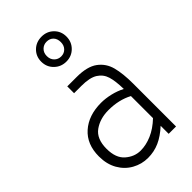

<svg xmlns="http://www.w3.org/2000/svg" viewBox="-252 -903 996 996"><g transform="rotate(-45 246.5 -405.0)"><path d="M35 0ZM428 -313V0H374V-59Q334 -22 294.5 -4.5Q255 13 210 13Q164 13 123.5 -9.5Q83 -32 59 -74Q35 -116 35 -173Q35 -262 91.5 -312Q148 -362 240 -362Q272 -362 308 -353.5Q344 -345 374 -329Q373 -388 362.5 -422.5Q352 -457 321.5 -476.5Q291 -496 230 -496H176V-546H245Q322 -546 362 -516.5Q402 -487 415 -437.5Q428 -388 428 -313ZM374 -115V-277Q316 -308 240 -308Q178 -308 134.5 -277Q91 -246 91 -173Q91 -105 128 -73Q165 -41 210 -41Q250 -41 292 -59Q334 -77 374 -115ZM171 -732Q171 -771 197.5 -797Q224 -823 264 -823Q303 -823 329.5 -797Q356 -771 356 -732Q356 -693 329.5 -666.5Q303 -640 264 -640Q225 -640 198 -666.5Q171 -693 171 -732ZM315 -732Q315 -757 301 -771.5Q287 -786 264 -786Q242 -786 227 -771Q212 -756 212 -732Q212 -708 227 -693Q242 -678 264 -678Q286 -678 300.5 -693Q315 -708 315 -732Z"/></g></svg>

Font: Biryani ExtraLight
Style: Regular
Weight: 275
Designer: Dan Reynolds and Mathieu Reguer
Foundry: Dan Reynolds and Mathieu Reguer
Version: Version 1.004; ttfautohint (v1.1) -l 5 -r 5 -G 72 -x 0 -D la